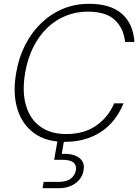

<svg xmlns="http://www.w3.org/2000/svg" viewBox="-20 -732 730 1007"><path d="M319 12Q222 12 159 -33.5Q96 -79 71 -161Q46 -243 65 -351Q79 -432 113 -498Q147 -564 197.5 -612Q248 -660 311 -686Q374 -712 447 -712Q560 -712 619.5 -659.5Q679 -607 685 -512H636Q629 -583 582.5 -627Q536 -671 440 -671Q380 -671 326 -649.5Q272 -628 228.5 -586.5Q185 -545 155 -485.5Q125 -426 112 -351Q95 -250 116.5 -178Q138 -106 192 -67.5Q246 -29 327 -29Q422 -29 485 -73.5Q548 -118 579 -190H628Q602 -126 558.5 -81Q515 -36 454.5 -12Q394 12 319 12ZM203 255 209 222H286Q329 222 351 205Q373 188 378 161Q382 135 365.5 120.5Q349 106 304 106H264L284 -7H318L304 75Q346 73 373 83.5Q400 94 412 114Q424 134 418 162Q414 189 396.5 210Q379 231 351.5 243Q324 255 288 255Z"/></svg>

Font: DM Sans 9pt ExtraLight
Style: Italic
Weight: 250
Italic angle: -10°
Version: Version 4.004;gftools[0.9.30]